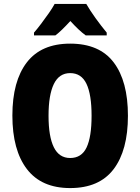

<svg xmlns="http://www.w3.org/2000/svg" viewBox="-20 -998 714 977"><path d="M631 -409Q631 -233 558 -137Q485 -41 337 -41Q191 -41 117 -137.5Q43 -234 43 -410Q43 -585 116.5 -680.5Q190 -776 337 -776Q486 -776 558.5 -680.5Q631 -585 631 -409ZM227 -409Q227 -303 254 -248.5Q281 -194 337 -194Q395 -194 420.5 -247.5Q446 -301 446 -409Q446 -517 420 -571.5Q394 -626 337 -626Q281 -626 254 -570.5Q227 -515 227 -409ZM419 -978Q438 -945 466 -906Q494 -867 523 -832V-818H416Q398 -831 379 -849Q360 -867 338 -891Q315 -866 296.5 -848Q278 -830 262 -818H153V-832Q168 -849 188.5 -876Q209 -903 228.5 -931Q248 -959 258 -978Z"/></svg>

Font: Noto Sans Tamil UI Condensed Black
Style: Regular
Weight: 900
Width: 3
Designer: Jelle Bosma - Monotype Design Team
Foundry: Monotype Imaging Inc.
Version: Version 2.004; ttfautohint (v1.8.4.7-5d5b)